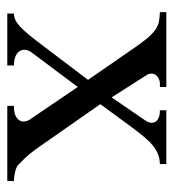

<svg xmlns="http://www.w3.org/2000/svg" viewBox="6 -494 487 540"><g transform="rotate(90 250.0 -223.5)"><path d="M277.3 0V-18.6Q295.9 -18.6 305.4 -23.4Q314.9 -28.3 318.6 -35.2Q322.3 -42 321 -49.3Q319.8 -56.6 316.9 -61.5L224.1 -198.2L127 -68.4Q122.1 -62 120.1 -53.7Q118.2 -45.4 121.6 -37.6Q125 -29.8 135 -24.4Q145 -19 163.6 -18.6V0H17.6V-18.6Q27.3 -19 35.9 -22.9Q44.4 -26.9 54.4 -36.1Q64.5 -45.4 77.6 -61.3Q90.8 -77.1 109.4 -102.1L204.1 -227.1L119.1 -350.1Q101.1 -377 88.1 -392.3Q75.2 -407.7 64 -415.8Q52.7 -423.8 41.3 -426.3Q29.8 -428.7 13.7 -429.2V-447.3H224.1V-429.2Q209.5 -430.2 201.4 -426.3Q193.4 -422.4 189.7 -416.5Q186 -410.6 186.5 -404.3Q187 -397.9 189.5 -393.6L253.4 -293.5L319.3 -389.6Q323.2 -395 324.5 -401.9Q325.7 -408.7 323 -414.8Q320.3 -420.9 312.3 -425Q304.2 -429.2 289.6 -429.2V-447.3H440.9V-429.2Q425.8 -428.7 413.6 -424.1Q401.4 -419.4 389.2 -409.7Q377 -399.9 363.8 -384Q350.6 -368.2 333 -344.2L272.5 -261.7L383.8 -102.1Q394 -87.4 400.6 -78.4Q407.2 -69.3 413.3 -62Q419.4 -54.7 426 -47.9Q432.6 -41 442.9 -31.2Q446.8 -26.4 460.4 -22.7Q474.1 -19 488.8 -18.6V0Z"/></g></svg>

Font: Campania
Style: Regular
Weight: 400
Version: Version 2.009